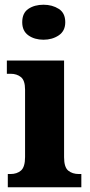

<svg xmlns="http://www.w3.org/2000/svg" viewBox="-20 -792 382 812"><path d="M164 -624Q126 -624 100 -642.5Q74 -661 74 -698Q74 -737 100 -754.5Q126 -772 164 -772Q201 -772 228.5 -754.5Q256 -737 256 -698Q256 -661 228.5 -642.5Q201 -624 164 -624ZM13 0V-56H24Q52 -56 69 -71Q86 -86 86 -128V-413Q86 -452 68.5 -466Q51 -480 25 -480H9V-536H251V-127Q251 -85 268.5 -70.5Q286 -56 314 -56H324V0Z"/></svg>

Font: Noto Serif Ethiopic SemiCondensed ExtraBold
Style: Regular
Weight: 800
Width: 4
Designer: Monotype Design Team
Foundry: Monotype Imaging Inc.
Version: Version 2.102; ttfautohint (v1.8.4.7-5d5b)